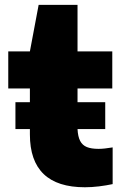

<svg xmlns="http://www.w3.org/2000/svg" viewBox="-20 -760 508 790"><path d="M443.5 -153.5V-2.5Q418 3 387.5 6.8Q357 10.5 329.5 10.5Q103 10.5 103 -207V-229H43.5V-339.5H103V-396H14V-548.5H103L139 -740H299V-548.5H442V-396H299V-339.5H413V-229H299Q300.5 -198 309.8 -180.2Q319 -162.5 337.2 -155Q355.5 -147.5 385.5 -147.5Q408 -147.5 443.5 -153.5Z"/></svg>

Font: Encode Sans Semi Expanded ExBd
Style: Regular
Weight: 800
Width: 6
Designer: Multiple Designers
Foundry: Impallari Type
Version: Version 2.000